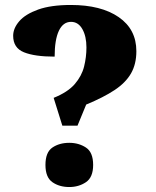

<svg xmlns="http://www.w3.org/2000/svg" viewBox="-20 -744 627 773"><path d="M231 -238 196 -350Q253 -373 281 -405.5Q309 -438 318.5 -476Q328 -514 328 -553Q328 -598 311.5 -627Q295 -656 266 -656Q234 -656 217 -620Q200 -584 200 -516Q120 -516 76.5 -533.5Q33 -551 33 -600Q33 -630 57.5 -658.5Q82 -687 133.5 -705.5Q185 -724 265 -724Q387 -724 458 -675Q529 -626 529 -538Q529 -486 507.5 -448.5Q486 -411 441.5 -381.5Q397 -352 327 -323L292 -238ZM259 9Q219 9 191 -10.5Q163 -30 163 -80Q163 -131 191 -150Q219 -169 259 -169Q297 -169 326 -150Q355 -131 355 -80Q355 -30 326 -10.5Q297 9 259 9Z"/></svg>

Font: Noto Serif Tamil Black
Style: Regular
Weight: 900
Designer: Indian Type Foundry, Tom Grace, and the Monotype Design Team
Foundry: Monotype Imaging Inc.
Version: Version 2.004; ttfautohint (v1.8.4.7-5d5b)